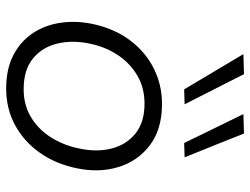

<svg xmlns="http://www.w3.org/2000/svg" viewBox="-116 -702 829 637"><g transform="rotate(90 298.5 -383.5)"><path d="M273.5 10.5Q209 10.5 163.2 -13.2Q117.5 -37 90.5 -77.2Q63.5 -117.5 55.8 -168.5Q48 -219.5 59 -274Q74.5 -348 113.5 -400Q152.5 -452 207.2 -479.2Q262 -506.5 324.5 -506.5Q408.5 -506.5 461.5 -466.5Q514.5 -426.5 534.2 -361.8Q554 -297 538 -222.5Q523.5 -153 486.5 -100.8Q449.5 -48.5 395.2 -19Q341 10.5 273.5 10.5ZM276 -47.5Q329 -47.5 369.5 -72.2Q410 -97 436 -138.5Q462 -180 472.5 -230.5Q485.5 -291 472.5 -340.2Q459.5 -389.5 422.2 -419Q385 -448.5 324 -448.5Q271.5 -448.5 230.5 -424.5Q189.5 -400.5 162.2 -359.2Q135 -318 124.5 -265.5Q112.5 -208 124.8 -158.2Q137 -108.5 174.5 -78Q212 -47.5 276 -47.5ZM276.5 -580Q247.5 -629 218.2 -678Q189 -727 159.5 -776.5L226 -778.5Q251 -729.5 276 -680Q301 -630.5 326 -581.5ZM454.5 -580Q430.5 -629.5 406.2 -679Q382 -728.5 358.5 -776.5L423 -778.5Q442.5 -729.5 462.2 -680Q482 -630.5 502 -581.5Z"/></g></svg>

Font: Commissioner Light
Style: Italic
Weight: 300
Italic angle: -12°
Designer: Kostas Bartsokas
Foundry: Kostas Bartsokas
Version: Version 1.000; ttfautohint (v1.8.3)